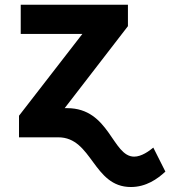

<svg xmlns="http://www.w3.org/2000/svg" viewBox="-20 -565 701 790"><path d="M256.4 -120H246.1L506.4 -457.4V-545.5H65.3V-425.4H318.9L58.2 -88.8V0H219.8C360.4 0 362.2 204.5 518.5 204.5C581 204.5 627.8 171.5 660.5 141L610.8 42.3C594.1 56.1 562.5 79.5 532 79.5C441.8 79.5 431.5 -120 256.4 -120Z"/></svg>

Font: Magic Ui Pro
Style: Bold
Weight: 700
Designer: Stefan Endress, Andreas Faust
Version: Version 1.000;FEAKit 1.0